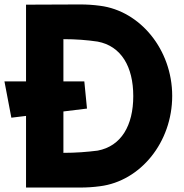

<svg xmlns="http://www.w3.org/2000/svg" viewBox="-60 -843 826 863"><path d="M-40 -477 -9 -314 57 -322V0H300C331 0 361 -2 390 -6C571 -29 714 -203 714 -412C714 -620 570 -794 390 -817C361 -821 331 -823 301 -823L57 -822V-477ZM225 -156V-342L331 -355L319 -477H225V-667C281 -667 332 -663 379 -656C485 -636 539 -543 539 -411C539 -279 485 -186 379 -166C332 -160 281 -156 225 -156Z"/></svg>

Font: Rabbid Highway Sign IV
Style: Bd
Weight: 400
Foundry: Cannot Into Space Fonts
Version: Version 0.277